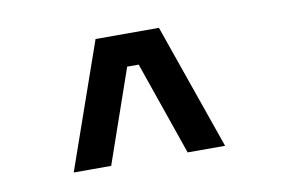

<svg xmlns="http://www.w3.org/2000/svg" viewBox="-41 -860 531 361"><g transform="rotate(-10 225.0 -680.0)"><path d="M292 -560 230 -738.5H208L146 -560H74.5L158.5 -800H279.5L363.5 -560Z"/></g></svg>

Font: League Mono Condensed
Style: Regular
Weight: 400
Width: 1
Designer: Tyler Finck
Foundry: The League of Moveable Type / Tyler Finck
Version: Version 2.210